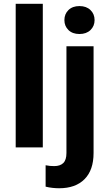

<svg xmlns="http://www.w3.org/2000/svg" viewBox="-20 -770 565 1003"><path d="M203.6 -750V0H62V-750ZM327.1 -528.3H468.8V29.3Q468.8 118.7 421.6 166Q374.5 213.4 289.1 213.4Q271 213.4 253.7 211.4Q236.3 209.5 218.3 205.1V93.3Q229.5 95.7 241 96.7Q252.4 97.7 263.2 97.7Q294.4 97.7 310.8 81.5Q327.1 65.4 327.1 29.3ZM316.4 -665Q316.4 -696.8 337.6 -717.5Q358.9 -738.3 395 -738.3Q431.2 -738.3 452.6 -717.5Q474.1 -696.8 474.1 -665Q474.1 -633.8 452.6 -613Q431.2 -592.3 395 -592.3Q358.9 -592.3 337.6 -613Q316.4 -633.8 316.4 -665Z"/></svg>

Font: RobotoDEMO
Style: Regular
Weight: 400
Designer: Christian Robertson
Foundry: Google
Version: Version 2.136